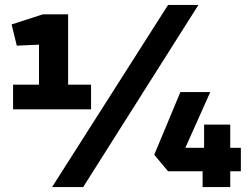

<svg xmlns="http://www.w3.org/2000/svg" viewBox="-20 -758 1015 778"><path d="M138 -316V-577L48 -573L27 -659L154 -700H256V-316ZM33 -415H349V-315H33ZM191 0 661 -738H784L317 0ZM956 -64H913V0H801V-64H661L605 -131L711 -385H832L731 -159H807V-253H913V-159H956Z"/></svg>

Font: REM Medium
Style: Bold
Weight: 700
Version: Version 1.005;gftools[0.9.28]